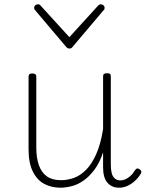

<svg xmlns="http://www.w3.org/2000/svg" viewBox="-20 -856 687 894"><path d="M261 18Q220 18 186.5 0.5Q153 -17 133 -57Q113 -97 113 -161V-499Q113 -507 117 -510.5Q121 -514 130 -514Q140 -514 144.5 -510.5Q149 -507 149 -499V-169Q149 -121 161 -87Q173 -53 198 -35Q223 -17 264 -17Q295 -17 325 -28Q355 -39 381.5 -66Q408 -93 428.5 -139.5Q449 -186 460 -255V-500Q460 -509 464.5 -512Q469 -515 479 -515Q488 -515 492 -512Q496 -509 496 -500V-89Q496 -67 500 -50.5Q504 -34 514.5 -25Q525 -16 541 -16Q552 -16 563.5 -21Q575 -26 587 -36.5Q599 -47 609 -64Q614 -71 619.5 -71.5Q625 -72 631 -67Q637 -63 638 -58Q639 -53 636 -48Q624 -28 608 -13.5Q592 1 573.5 9.5Q555 18 535 18Q517 18 503.5 12Q490 6 480 -5.5Q470 -17 465 -35Q460 -53 460 -76V-147Q444 -98 419.5 -65.5Q395 -33 368 -14.5Q341 4 313 11Q285 18 261 18ZM449 -836Q456 -836 461.5 -831.5Q467 -827 467 -819Q467 -816 466 -813Q465 -810 462 -808L319 -639Q315 -633 311 -631.5Q307 -630 303 -630Q299 -630 295.5 -631.5Q292 -633 287 -639L144 -808Q142 -810 140.5 -813Q139 -816 139 -819Q139 -827 144.5 -831.5Q150 -836 157 -836Q161 -836 164 -834.5Q167 -833 169 -830L303 -683L437 -830Q440 -833 442.5 -834.5Q445 -836 449 -836Z"/></svg>

Font: Playwrite NG Modern Thin
Style: Regular
Weight: 250
Designer: Veronika Burian, José Scaglione
Foundry: TypeTogether
Version: Version 1.002